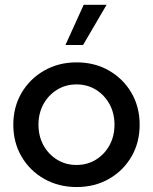

<svg xmlns="http://www.w3.org/2000/svg" viewBox="-20 -752 623 782"><path d="M292 9.8Q218.8 9.8 160.2 -23.4Q101.6 -56.6 67.9 -114Q34.2 -171.4 34.2 -244.1Q34.2 -316.4 67.9 -373.8Q101.6 -431.2 160.2 -464.6Q218.8 -498 292 -498Q365.7 -498 423.8 -464.6Q481.9 -431.2 515.4 -373.8Q548.8 -316.4 548.8 -244.1Q548.8 -171.4 515.4 -114Q481.9 -56.6 423.8 -23.4Q365.7 9.8 292 9.8ZM291.5 -80.1Q335.9 -80.1 370.8 -101.8Q405.8 -123.5 426 -160.4Q446.3 -197.3 446.3 -244.1Q446.3 -291 426 -327.9Q405.8 -364.7 370.8 -386.5Q335.9 -408.2 291.5 -408.2Q247.6 -408.2 212.4 -386.5Q177.2 -364.7 157 -327.9Q136.7 -291 136.7 -244.1Q136.7 -197.3 157 -160.4Q177.2 -123.5 212.4 -101.8Q247.6 -80.1 291.5 -80.1ZM318.4 -568.8H246.6L320.8 -732.4H414.1Z"/></svg>

Font: Kumbh Sans Medium
Style: Regular
Weight: 500
Version: Version 1.005